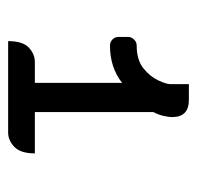

<svg xmlns="http://www.w3.org/2000/svg" viewBox="-26 -758 473 460"><g transform="rotate(90 210.0 -527.5)"><path d="M297 -311H78Q78 -346 93.5 -360.5Q109 -375 128 -375H178V-584Q141 -555 89 -555Q80 -555 74 -561Q68 -567 68 -575V-599Q68 -606 74 -612.5Q80 -619 89 -619Q123 -619 143 -635Q163 -651 172 -670.5Q181 -690 181 -699V-744H219Q260 -744 260 -704Q260 -695 257 -682.5Q254 -670 248 -659V-375H347Q347 -341 331.5 -326Q316 -311 297 -311Z"/></g></svg>

Font: Warnes
Style: Regular
Weight: 400
Designer: Eduardo Rodriguez Tunni
Foundry: Eduardo Rodriguez Tunni
Version: Version 1.002; ttfautohint (v1.8.4.7-5d5b);gftools[0.9.23]